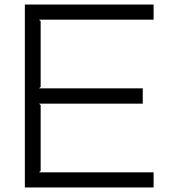

<svg xmlns="http://www.w3.org/2000/svg" viewBox="-20 -830 770 850"><path d="M660 0H90V-810H660V-743H153L160 -736V-445L153 -439H612V-371H153L160 -365V-74L153 -67H660Z"/></svg>

Font: TypoPRO Sinkin Sans
Style: 300 Light
Weight: 300
Designer: Keith Bates
Foundry: K-Type
Version: Sinkin Sans (version 1.0)  by Keith Bates   •   © 2014   www